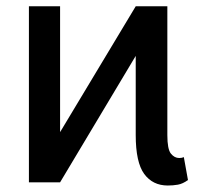

<svg xmlns="http://www.w3.org/2000/svg" viewBox="-20 -565 671 595"><path d="M166.2 0 100.9 -46.9 400.6 -545.5 464.5 -498.6ZM69.6 0V-545.5H166.2V0ZM500 9.9Q453.1 9.9 426.8 -26.1Q400.6 -62.1 400.6 -146.3V-545.5H498.6V-146.3Q498.6 -102.6 509.6 -89Q520.6 -75.3 535.5 -75.3Q544 -75.3 549.7 -78.1L562.5 -7.1Q546.5 4.6 531.2 7.3Q516 9.9 500 9.9Z"/></svg>

Font: InterMG
Style: Regular
Weight: 400
Designer: Rasmus Andersson
Foundry: rsms
Version: Version 3.019;December 26, 2023;FontCreator 15.0.0.2955 64-b